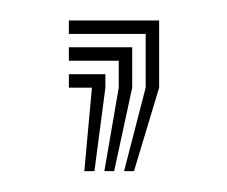

<svg xmlns="http://www.w3.org/2000/svg" viewBox="-20 -84 218 184"><path d="M98.9 80 119.6 0V-51.5H46V-64.4H132.5V0L108.4 80ZM60.8 80 68.1 0H46V-12.9H81V0L70.5 80ZM80 80 93.8 0V-25.8H46V-38.7H106.7V0L89.4 80Z"/></svg>

Font: Big Shoulders Inline Display SC Thin
Style: Regular
Weight: 100
Designer: Patric King
Foundry: XO Type Co
Version: Version 2.002